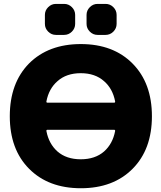

<svg xmlns="http://www.w3.org/2000/svg" viewBox="-20 -995 842 1004"><path d="M222.7 -464.8Q221.7 -458 228.5 -458H576.2Q583 -458 582 -464.8Q569.3 -531.2 524.4 -570.3Q477.5 -612.3 402.3 -612.3Q327.1 -612.3 280.3 -570.3Q235.4 -531.2 222.7 -464.8ZM228.5 -316.4Q221.7 -316.4 222.7 -309.6Q235.4 -243.2 280.3 -203.1Q327.1 -162.1 402.3 -162.1Q477.5 -162.1 524.4 -203.1Q569.3 -243.2 582 -309.6Q583 -316.4 576.2 -316.4ZM131.8 -663.1Q233.4 -764.6 402.8 -764.6Q572.3 -764.6 673.3 -662.6Q774.4 -560.5 774.4 -387.2Q774.4 -213.9 673.3 -112.3Q572.3 -10.7 402.8 -10.7Q233.4 -10.7 132.3 -112.3Q31.2 -213.9 31.2 -387.2Q31.2 -560.5 131.8 -663.1ZM272.5 -812.5Q249 -812.5 231.9 -829.6Q214.8 -846.7 214.8 -870.1V-917Q214.8 -940.4 231.9 -957.5Q249 -974.6 272.5 -974.6H315.4Q338.9 -974.6 356 -957.5Q373 -940.4 373 -917V-870.1Q373 -846.7 356 -829.6Q338.9 -812.5 315.4 -812.5ZM490.2 -812.5Q466.8 -812.5 449.7 -829.6Q432.6 -846.7 432.6 -870.1V-917Q432.6 -940.4 449.7 -957.5Q466.8 -974.6 490.2 -974.6H532.2Q555.7 -974.6 572.8 -957.5Q589.8 -940.4 589.8 -917V-870.1Q589.8 -846.7 572.8 -829.6Q555.7 -812.5 532.2 -812.5Z"/></svg>

Font: Gen Jyuu Gothic Heavy
Style: Bold
Weight: 900
Designer: [Source Han Sans]
Ryoko NISHIZUKA  (kana & ideographs); Paul D. Hunt (Latin, Greek & Cyrillic); Wenlong ZHANG  (bopomofo
Version: Version 1.002.20150607